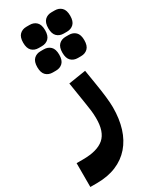

<svg xmlns="http://www.w3.org/2000/svg" viewBox="-295 -749 842 1047"><g transform="rotate(-30 126.0 -225.5)"><path d="M-60 90H-20Q71 90 113.5 53Q156 16 155 -70Q155 -93 152 -118.5Q149 -144 144 -173L123 -306L232 -323L247 -230Q255 -182 259.5 -141.5Q264 -101 264 -75Q264 -3 246 55Q228 113 192 154.5Q156 196 103 218Q50 240 -19 240H-60ZM233 -403Q207 -403 190.5 -419Q174 -435 174 -470Q174 -505 190.5 -521Q207 -537 233 -537H253Q279 -537 295.5 -521Q312 -505 312 -470Q312 -435 295.5 -419Q279 -403 253 -403ZM233 -557Q207 -557 190.5 -573Q174 -589 174 -624Q174 -659 190.5 -675Q207 -691 233 -691H253Q279 -691 295.5 -675Q312 -659 312 -624Q312 -589 295.5 -573Q279 -557 253 -557ZM75 -403Q49 -403 32.5 -419Q16 -435 16 -470Q16 -505 32.5 -521Q49 -537 75 -537H95Q121 -537 137.5 -521Q154 -505 154 -470Q154 -435 137.5 -419Q121 -403 95 -403ZM75 -557Q49 -557 32.5 -573Q16 -589 16 -624Q16 -659 32.5 -675Q49 -691 75 -691H95Q121 -691 137.5 -675Q154 -659 154 -624Q154 -589 137.5 -573Q121 -557 95 -557Z"/></g></svg>

Font: IBM Plex Sans Arabic
Style: Bold
Weight: 700
Designer: Mike Abbink, Paul van der Laan, Pieter van Rosmalen, Wael Morcos, Khajak Apelian
Foundry: Bold Monday
Version: Version 1.2